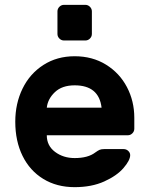

<svg xmlns="http://www.w3.org/2000/svg" viewBox="-20 -762 614 792"><path d="M43 0ZM534 -276V-231Q534 -220 526 -212Q518 -204 507 -204H173Q173 -161 207 -135.5Q241 -110 288 -110Q343 -110 373 -133Q384 -141 391 -144Q398 -147 410 -147H490Q501 -147 509 -139.5Q517 -132 517 -122Q517 -101 489.5 -69Q462 -37 410 -13.5Q358 10 288 10Q214 10 158.5 -24Q103 -58 73 -119Q43 -180 43 -260Q43 -335 73 -396.5Q103 -458 159 -494Q215 -530 288 -530Q361 -530 417 -495.5Q473 -461 503.5 -403Q534 -345 534 -276ZM399 -318Q388 -410 288 -410Q236 -410 206.5 -382Q177 -354 173 -318ZM359 -715V-622Q359 -611 351 -603Q343 -595 332 -595H244Q233 -595 225 -603Q217 -611 217 -622V-715Q217 -726 225 -734Q233 -742 244 -742H332Q343 -742 351 -734Q359 -726 359 -715Z"/></svg>

Font: Hezaedrus Medium
Style: Regular
Weight: 500
Designer: Hubert & Fischer
Foundry: Hubert & Fischer
Version: Version 1.10;September 3, 2019;FontCreator 11.5.0.2425 64-bi